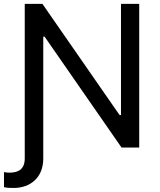

<svg xmlns="http://www.w3.org/2000/svg" viewBox="-34 -747 811 972"><path d="M91.3 -727.3V54.7C91.3 110.4 58.6 127.1 13.5 127.1C3.6 127.1 -6.7 125.7 -13.8 124.3V200.3C-0.7 204.5 19.2 204.5 36.2 204.5C117.2 204.5 185 153.8 185 56.1V-561.4H191.8L581.3 0H670.8V-727.3H578.5V-164.4H571.4L180.8 -727.3Z"/></svg>

Font: Margiela Sans Text
Style: Regular
Weight: 400
Designer: Stefan Endress, Andreas Faust
Version: Version 1.100;FEAKit 1.0